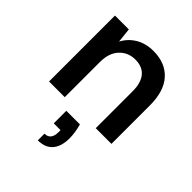

<svg xmlns="http://www.w3.org/2000/svg" viewBox="-217 -643 1038 1038"><g transform="rotate(45 302.0 -124.0)"><path d="M67 0V-504H173L182 -420Q205 -464 248 -490Q291 -516 350 -516Q441 -516 492.5 -459.5Q544 -403 544 -294V0H424V-283Q424 -346 396 -380Q368 -414 313 -414Q259 -414 223 -376Q187 -338 187 -269V0ZM249 268V217Q297 217 297 157V142H245V46H349Q356 71 359.5 94.5Q363 118 363 138Q363 201 334 234.5Q305 268 249 268Z"/></g></svg>

Font: DM Sans SemiBold
Style: Regular
Weight: 600
Designer: Colophon Foundry, Jonny Pinhorn
Foundry: Colophon Foundry
Version: Version 4.004; ttfautohint (v1.8.4.7-5d5b)